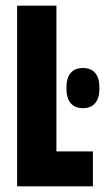

<svg xmlns="http://www.w3.org/2000/svg" viewBox="-20 -659 372 679"><path d="M179.5 0H40.5V-639H179.5ZM130 -123.5H308.5V0H130ZM273 -276.5Q244.5 -276.5 229.8 -294.5Q215 -312.5 215 -344.5V-350.5Q215 -383 229.8 -400.8Q244.5 -418.5 273 -418.5Q302 -418.5 316.8 -400.8Q331.5 -383 331.5 -350.5V-344.5Q331.5 -312.5 316.8 -294.5Q302 -276.5 273 -276.5Z"/></svg>

Font: Anek Latin Condensed
Style: Bold
Weight: 700
Width: 3
Designer: Yesha Goshar
Foundry: Ek Type
Version: Version 1.003